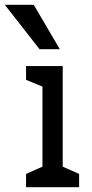

<svg xmlns="http://www.w3.org/2000/svg" viewBox="-62 -776 383 796"><path d="M198 -85 266 -55V0H46V-55L114 -85V-417L46 -445V-502H198ZM78 -756 186 -572H102L-42 -756Z"/></svg>

Font: Rhodium Libre
Style: Regular
Weight: 400
Designer: James Puckett
Foundry: Dunwich Type Founders
Version: Version 1.001; ttfautohint (v1.3)